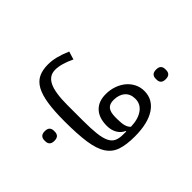

<svg xmlns="http://www.w3.org/2000/svg" viewBox="-244 -973 1388 1388"><g transform="rotate(45 450.5 -279.0)"><path d="M418 12Q313 12 241.5 1Q170 -10 126 -34Q82 -58 62.5 -97.5Q43 -137 43 -194Q43 -234 53.5 -276Q64 -318 86 -369L148 -350Q107 -265 107 -204Q107 -143 165 -114.5Q223 -86 348 -86H508Q591 -86 644.5 -92Q698 -98 729.5 -113Q761 -128 773.5 -154Q786 -180 786 -220V-252H781Q767 -219 734.5 -200Q702 -181 658 -181Q578 -181 534 -222Q490 -263 490 -338Q490 -382 503.5 -421Q517 -460 541 -489Q565 -518 598.5 -535Q632 -552 672 -552Q758 -552 807 -478Q856 -404 856 -270Q856 -185 837.5 -130.5Q819 -76 770.5 -44.5Q722 -13 636.5 -0.5Q551 12 418 12ZM678 -269Q721 -269 746.5 -276.5Q772 -284 786 -300Q784 -376 752 -421Q720 -466 666 -466Q615 -466 587.5 -433.5Q560 -401 560 -348Q560 -306 583.5 -287.5Q607 -269 658 -269ZM666 -672Q646 -672 634 -683.5Q622 -695 622 -721Q622 -747 634 -758.5Q646 -770 666 -770H677Q697 -770 709 -758.5Q721 -747 721 -721Q721 -695 709 -683.5Q697 -672 677 -672ZM412 212Q392 212 380 200.5Q368 189 368 163Q368 137 380 125.5Q392 114 412 114H423Q443 114 455 125.5Q467 137 467 163Q467 189 455 200.5Q443 212 423 212Z"/></g></svg>

Font: IBM Plex Sans Arabic
Style: Regular
Weight: 400
Designer: Mike Abbink, Paul van der Laan, Pieter van Rosmalen, Wael Morcos, Khajak Apelian
Foundry: Bold Monday
Version: Version 1.1